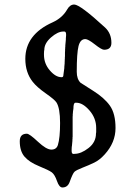

<svg xmlns="http://www.w3.org/2000/svg" viewBox="-20 -747 584 844"><path d="M270.5 -595.7Q270.5 -608.4 262.7 -608.4H258.3Q233.9 -608.4 204.3 -582.5Q174.8 -556.6 174.8 -527.8L173.8 -522.9L173.3 -512.2V-506.3Q173.3 -467.3 199 -437.5Q224.6 -407.7 250 -407.7H252Q258.8 -407.7 258.8 -418.5L262.7 -447.8Q262.7 -450.2 262.7 -452.6L264.2 -468.3V-473.6L264.6 -479V-484.4L265.1 -489.7V-495.1L265.6 -500V-515.6L266.1 -523.4V-531.7L266.6 -534.2V-539.6L267.1 -542V-547.4L269.5 -573.2V-578.6L270.5 -590.8ZM294.9 -83Q294.9 -70.3 303.2 -70.3H305.7L308.1 -70.8Q336.4 -70.8 369.1 -96.2Q401.9 -121.6 401.9 -160.2L402.8 -166V-184.6Q402.8 -227.5 373.3 -261.5Q343.8 -295.4 315.9 -295.4H311.5Q302.7 -295.4 302.7 -269.5Q300.3 -254.9 300.3 -248.5L299.8 -245.6V-239.3L299.3 -233.4V-146L298.8 -143.1V-136.7L298.3 -133.8Q298.3 -130.9 298.3 -127.9L297.4 -118.7L296.4 -106.9L295.4 -101.1L294.9 -90.3ZM440.4 -68.4Q418 -43.5 394 -32Q370.1 -20.5 342.5 -9.8Q314.9 1 307.4 8.1Q299.8 15.1 286.1 53.2Q277.3 77.1 254.4 77.1Q240.2 77.1 230.5 48.8Q220.7 20.5 207.8 10.7Q194.8 1 151.6 -16.6Q108.4 -34.2 87.6 -58.6Q66.9 -83 66.9 -126Q66.9 -159.2 98.1 -159.2Q109.4 -159.2 146.5 -124.3Q183.6 -89.4 205.8 -89.4Q228 -89.4 234.4 -109.4Q244.1 -140.6 244.1 -206.3Q244.1 -272 228 -296.9Q220.2 -309.1 180.9 -336.7Q141.6 -364.3 123.5 -387.7Q91.3 -428.7 91.3 -488.3Q91.3 -595.2 211.4 -648.9Q254.4 -668.5 275.4 -705.6Q287.6 -727.1 306.2 -727.1Q332 -727.1 441.9 -626Q469.7 -600.1 469.7 -558.6Q469.7 -528.3 437.5 -528.3Q426.8 -528.3 397 -551.8Q367.2 -575.2 355 -575.2Q333 -575.2 325.2 -544.4Q317.4 -513.7 317.4 -431.6Q317.4 -399.4 334 -383.3Q337.4 -380.4 387.9 -348.9Q438.5 -317.4 463.1 -282.5Q487.8 -247.6 487.8 -184.1Q487.8 -120.6 440.4 -68.4Z"/></svg>

Font: Averia Gruesa Libre
Style: Regular
Weight: 500
Italic angle: -1.70001°
Version: Version 1.001